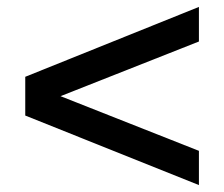

<svg xmlns="http://www.w3.org/2000/svg" viewBox="-20 -519 648 555"><path d="M555 16 53 -185V-297L555 -499V-399L155 -241L555 -83Z"/></svg>

Font: Zen Kaku Gothic New
Style: Bold
Weight: 700
Designer: Yoshimichi Ohira
Foundry: Positype
Version: Version 1.002